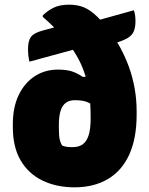

<svg xmlns="http://www.w3.org/2000/svg" viewBox="-20 -790 640 822"><path d="M553 -746Q557 -735 558.5 -723.5Q560 -712 560 -699Q560 -674 553 -656.5Q546 -639 527 -627.5Q508 -616 471 -605L410 -589Q395 -585 379 -585.5Q363 -586 346.5 -587Q330 -588 315 -583L106 -526Q103 -539 101.5 -552Q100 -565 100 -581Q100 -615 112.5 -632Q125 -649 162 -659L291 -694Q308 -699 323.5 -698Q339 -697 354.5 -696.5Q370 -696 384 -699ZM228 -492Q264 -492 287.5 -484.5Q311 -477 334 -461H394V-330Q366 -349 348 -355Q330 -361 300 -361Q277 -361 262 -350Q247 -339 239.5 -316Q232 -293 232 -254V-243Q232 -225 233 -211Q234 -197 237.5 -186Q241 -175 246 -167Q255 -163 266 -161.5Q277 -160 290 -160Q317 -160 334 -172Q351 -184 359.5 -211Q368 -238 368 -281V-293Q368 -346 361.5 -392Q355 -438 341 -479.5Q327 -521 303 -560Q279 -599 244.5 -638Q210 -677 163 -718V-724Q183 -744 209.5 -757Q236 -770 276 -770Q312 -770 339.5 -758.5Q367 -747 397 -718Q424 -691 449.5 -657Q475 -623 496 -584Q517 -545 532.5 -502Q548 -459 556.5 -411.5Q565 -364 565 -313V-299Q565 -198 533.5 -128.5Q502 -59 442 -23.5Q382 12 299 12Q222 12 162 -17Q102 -46 68.5 -103Q35 -160 35 -245V-259Q35 -331 60 -383Q85 -435 128.5 -463.5Q172 -492 228 -492Z"/></svg>

Font: Recursive Casual Black
Style: Regular
Weight: 900
Version: Version 1.047